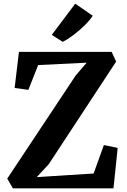

<svg xmlns="http://www.w3.org/2000/svg" viewBox="-20 -1029 692 1049"><path d="M393.5 -616.5 453.5 -686.5 188.5 -673.5 135 -538 60 -548.5 83.5 -745.5H590L614.5 -692.5L246 -131.5L181 -61.5L491.5 -81L547.5 -236.5L623 -221L600 0H50.5L19.5 -53ZM323 -800.5H322.5L263 -838.5L391 -1009L486.5 -943Q472.5 -920.5 445 -893Q417.5 -865.5 385 -840.5Q352.5 -815.5 323 -800.5Z"/></svg>

Font: Merriweather
Style: Bold
Weight: 700
Designer: Eben Sorkin
Foundry: Eben Sorkin
Version: Version 2.100; ttfautohint (v1.7.19-72a1) -l 8 -r 50 -G 200 